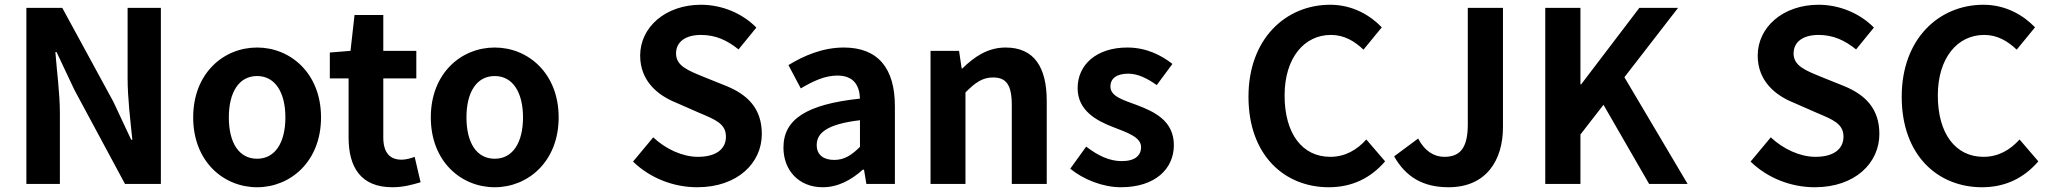

<svg xmlns="http://www.w3.org/2000/svg" viewBox="-20 -774 8625 808"><path d="M91 0H232V-297C232 -382 219 -475 213 -555H218L293 -396L506 0H657V-741H517V-445C517 -361 529 -263 537 -186H532L457 -346L242 -741H91Z M1062 14C1202 14 1331 -94 1331 -280C1331 -466 1202 -574 1062 -574C921 -574 793 -466 793 -280C793 -94 921 14 1062 14ZM1062 -106C985 -106 943 -174 943 -280C943 -385 985 -454 1062 -454C1138 -454 1181 -385 1181 -280C1181 -174 1138 -106 1062 -106Z M1631 14C1680 14 1719 2 1750 -7L1725 -114C1710 -108 1688 -102 1670 -102C1620 -102 1593 -132 1593 -196V-444H1732V-560H1593V-711H1472L1455 -560L1368 -553V-444H1447V-195C1447 -71 1498 14 1631 14Z M2062 14C2202 14 2331 -94 2331 -280C2331 -466 2202 -574 2062 -574C1921 -574 1793 -466 1793 -280C1793 -94 1921 14 2062 14ZM2062 -106C1985 -106 1943 -174 1943 -280C1943 -385 1985 -454 2062 -454C2138 -454 2181 -385 2181 -280C2181 -174 2138 -106 2062 -106Z M2914 14C3085 14 3186 -89 3186 -210C3186 -317 3127 -375 3037 -412L2940 -451C2877 -477 2825 -496 2825 -549C2825 -598 2865 -627 2930 -627C2992 -627 3041 -604 3088 -566L3163 -658C3103 -719 3017 -754 2930 -754C2781 -754 2674 -660 2674 -540C2674 -432 2750 -372 2825 -342L2923 -299C2989 -271 3035 -254 3035 -199C3035 -147 2994 -114 2917 -114C2852 -114 2781 -147 2729 -196L2644 -94C2716 -24 2815 14 2914 14Z M3442 14C3507 14 3563 -17 3611 -60H3616L3626 0H3746V-327C3746 -489 3673 -574 3531 -574C3443 -574 3363 -540 3298 -500L3350 -402C3402 -433 3452 -456 3504 -456C3573 -456 3597 -414 3599 -359C3374 -335 3277 -272 3277 -153C3277 -57 3342 14 3442 14ZM3491 -101C3448 -101 3417 -120 3417 -164C3417 -215 3462 -252 3599 -268V-156C3564 -121 3533 -101 3491 -101Z M3896 0H4043V-385C4084 -426 4114 -448 4159 -448C4214 -448 4238 -418 4238 -331V0H4385V-349C4385 -490 4333 -574 4212 -574C4136 -574 4079 -534 4030 -486H4027L4016 -560H3896Z M4697 14C4842 14 4920 -64 4920 -163C4920 -266 4838 -304 4764 -332C4704 -354 4653 -369 4653 -410C4653 -442 4677 -464 4728 -464C4769 -464 4808 -444 4848 -416L4914 -505C4868 -541 4805 -574 4724 -574C4596 -574 4515 -503 4515 -403C4515 -309 4594 -266 4665 -239C4724 -216 4782 -197 4782 -155C4782 -120 4757 -96 4701 -96C4648 -96 4601 -119 4551 -157L4484 -64C4540 -18 4622 14 4697 14Z M5572 14C5669 14 5748 -24 5809 -95L5730 -187C5691 -144 5642 -114 5578 -114C5461 -114 5386 -211 5386 -372C5386 -531 5469 -627 5581 -627C5637 -627 5680 -601 5718 -565L5795 -659C5747 -709 5673 -754 5578 -754C5391 -754 5234 -611 5234 -367C5234 -120 5386 14 5572 14Z M6076 14C6235 14 6305 -100 6305 -239V-741H6157V-251C6157 -149 6123 -114 6058 -114C6016 -114 5976 -137 5948 -191L5847 -116C5896 -29 5969 14 6076 14Z M6483 0H6631V-208L6728 -333L6920 0H7082L6816 -449L7042 -741H6879L6634 -419H6631V-741H6483Z M7617 14C7788 14 7889 -89 7889 -210C7889 -317 7830 -375 7740 -412L7643 -451C7580 -477 7528 -496 7528 -549C7528 -598 7568 -627 7633 -627C7695 -627 7744 -604 7791 -566L7866 -658C7806 -719 7720 -754 7633 -754C7484 -754 7377 -660 7377 -540C7377 -432 7453 -372 7528 -342L7626 -299C7692 -271 7738 -254 7738 -199C7738 -147 7697 -114 7620 -114C7555 -114 7484 -147 7432 -196L7347 -94C7419 -24 7518 14 7617 14Z M8321 14C8418 14 8497 -24 8558 -95L8479 -187C8440 -144 8391 -114 8327 -114C8210 -114 8135 -211 8135 -372C8135 -531 8218 -627 8330 -627C8386 -627 8429 -601 8467 -565L8544 -659C8496 -709 8422 -754 8327 -754C8140 -754 7983 -611 7983 -367C7983 -120 8135 14 8321 14Z"/></svg>

Font: Noto Sans CJK SC
Style: Bold
Weight: 700
Designer: Ryoko NISHIZUKA 西塚涼子 (kana, bopomofo & ideographs); Paul D. Hunt (Latin, Greek & Cyrillic); Sandoll Communications 산돌커뮤니
Foundry: Adobe
Version: Version 2.004;hotconv 1.0.118;makeotfexe 2.5.65603